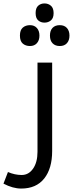

<svg xmlns="http://www.w3.org/2000/svg" viewBox="-60 -845 420 1105"><path d="M155.8 28.8V-484.9H240.2V23.9Q240.2 125 194.3 182.6Q148.4 240.2 62 240.2Q14.2 240.2 -40 211.9L-14.2 145Q24.9 162.1 64.9 162.1Q105 162.1 130.4 125.5Q155.8 88.9 155.8 28.8ZM325.2 -596.4Q310.5 -580.1 284.2 -580.1Q257.8 -580.1 242.7 -595.7Q227.5 -611.3 227.5 -640.1Q227.5 -668.9 242.4 -684.6Q257.3 -700.2 283.9 -700.2Q310.5 -700.2 325.2 -683.8Q339.8 -667.5 339.8 -640.1Q339.8 -612.8 325.2 -596.4ZM152.3 -596.4Q137.7 -580.1 112.5 -580.1Q87.4 -580.1 71 -594.2Q54.7 -608.4 54.7 -640.1Q54.7 -671.9 71 -686Q87.4 -700.2 112.5 -700.2Q137.7 -700.2 152.3 -683.8Q167 -667.5 167 -640.1Q167 -612.8 152.3 -596.4ZM233.2 -727.8Q217.8 -714.8 196 -714.8Q174.3 -714.8 159.7 -727.8Q145 -740.7 145 -769.8Q145 -798.8 159.7 -812Q174.3 -825.2 196 -825.2Q217.8 -825.2 233.2 -811.8Q248.5 -798.3 248.5 -769.5Q248.5 -740.7 233.2 -727.8Z"/></svg>

Font: DroidArabicKufi
Style: Regular
Weight: 400
Designer: Pascal Zoghbi
Foundry: Ascender Corporation
Version: Version 1.00